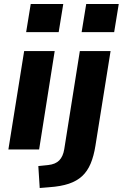

<svg xmlns="http://www.w3.org/2000/svg" viewBox="-20 -749 615 962"><path d="M111 -588 134 -729H297L274 -588ZM22 0 101 -493H254L176 0ZM389 -588 412 -729H575L552 -588ZM179 193 172 83 221 78Q258 74 277 54.5Q296 35 302 -2L380 -493H534L458 -18Q450 33 434 71Q418 109 391.5 133.5Q365 158 325 171.5Q285 185 227 189Z"/></svg>

Font: Nunito Sans 11pt ExtraBold
Style: Italic
Weight: 800
Italic angle: -9°
Version: Version 3.101;gftools[0.9.27]